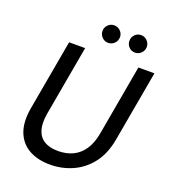

<svg xmlns="http://www.w3.org/2000/svg" viewBox="-158 -998 994 1125"><g transform="rotate(20 338.5 -436.0)"><path d="M284 12Q206 12 151.5 -19Q97 -50 74 -111Q51 -172 67 -262L145 -700H245L167 -261Q157 -201 169 -160.5Q181 -120 214.5 -99.5Q248 -79 301 -79Q352 -79 392.5 -98Q433 -117 460.5 -157.5Q488 -198 499 -261L577 -700H677L599 -262Q583 -168 536.5 -107.5Q490 -47 424 -17.5Q358 12 284 12ZM360 -775Q338 -775 322 -791Q306 -807 306 -830Q306 -852 322 -868Q338 -884 360 -884Q383 -884 399 -868Q415 -852 415 -830Q415 -807 399 -791Q383 -775 360 -775ZM528 -775Q505 -775 489.5 -791Q474 -807 474 -830Q474 -852 489.5 -868Q505 -884 528 -884Q550 -884 566 -868Q582 -852 582 -830Q582 -807 566 -791Q550 -775 528 -775Z"/></g></svg>

Font: DM Sans 12pt Medium
Style: Italic
Weight: 500
Italic angle: -10°
Version: Version 4.004;gftools[0.9.30]